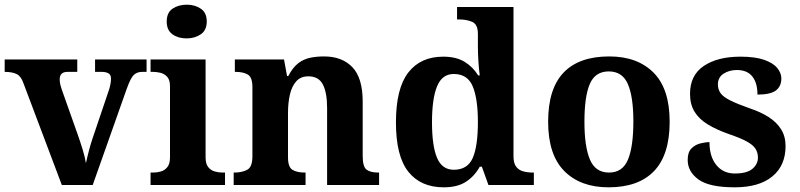

<svg xmlns="http://www.w3.org/2000/svg" viewBox="-20 -790 3415 820"><path d="M80 -435Q70 -464 51.5 -473.5Q33 -483 0 -483V-536H310V-483H268Q235 -483 235 -451Q235 -439 238 -427Q241 -415 244 -407L311 -218Q322 -187 332.5 -153Q343 -119 347 -93Q352 -117 360 -147.5Q368 -178 375 -198L443 -399Q448 -413 451 -427Q454 -441 454 -454Q454 -471 443 -477Q432 -483 415 -483H386V-536H606V-483H586Q566 -483 552 -470.5Q538 -458 521 -410L376 0H244Z M623 0V-53H635Q650 -53 666.5 -57.5Q683 -62 694.5 -76Q706 -90 706 -118V-422Q706 -449 694 -462Q682 -475 665.5 -479Q649 -483 635 -483H623V-536H858V-118Q858 -90 869.5 -76Q881 -62 898 -57.5Q915 -53 929 -53H941V0ZM777 -626Q741 -626 716.5 -643.5Q692 -661 692 -698Q692 -736 717 -753Q742 -770 778 -770Q812 -770 837.5 -753Q863 -736 863 -698Q863 -661 837.5 -643.5Q812 -626 777 -626Z M978 0V-53H980Q1014 -53 1036 -65Q1058 -77 1058 -122V-418Q1058 -460 1038.5 -471.5Q1019 -483 986 -483H983V-536H1193L1206 -465H1211Q1231 -503 1254.5 -520.5Q1278 -538 1305.5 -543.5Q1333 -549 1364 -549Q1441 -549 1485 -503Q1529 -457 1529 -356V-124Q1529 -78 1545.5 -65.5Q1562 -53 1596 -53H1599V0H1377V-329Q1377 -394 1359 -429Q1341 -464 1297 -464Q1264 -464 1245 -442.5Q1226 -421 1218 -385.5Q1210 -350 1210 -309V-118Q1210 -76 1229.5 -64.5Q1249 -53 1282 -53H1285V0Z M1875 10Q1777 10 1724 -56.5Q1671 -123 1671 -267Q1671 -412 1723.5 -480Q1776 -548 1873 -548Q1929 -548 1965 -525.5Q2001 -503 2022 -468H2029Q2025 -496 2023 -531Q2021 -566 2021 -590V-645Q2021 -686 1997 -696.5Q1973 -707 1940 -707H1932V-760H2173V-123Q2173 -93 2184.5 -78Q2196 -63 2215 -58Q2234 -53 2256 -53H2260V0H2066L2038 -78H2029Q2007 -38 1970.5 -14Q1934 10 1875 10ZM1918 -65Q1977 -65 1999 -115.5Q2021 -166 2021 -269Q2021 -368 1999 -421Q1977 -474 1918 -474Q1868 -474 1846.5 -421Q1825 -368 1825 -268Q1825 -167 1846.5 -116Q1868 -65 1918 -65Z M2579 10Q2459 10 2390 -59.5Q2321 -129 2321 -270Q2321 -411 2387 -480Q2453 -549 2582 -549Q2702 -549 2771 -480Q2840 -411 2840 -270Q2840 -129 2773.5 -59.5Q2707 10 2579 10ZM2581 -53Q2639 -53 2662 -108.5Q2685 -164 2685 -271Q2685 -377 2661.5 -431Q2638 -485 2580 -485Q2522 -485 2499 -431.5Q2476 -378 2476 -270Q2476 -164 2499.5 -108.5Q2523 -53 2581 -53Z M3118 10Q3009 10 2963 -23.5Q2917 -57 2917 -107Q2917 -140 2933 -156Q2949 -172 2971 -177.5Q2993 -183 3010 -183Q3010 -121 3039.5 -85Q3069 -49 3118 -49Q3170 -49 3193.5 -69Q3217 -89 3217 -117Q3217 -139 3206 -155.5Q3195 -172 3168 -186.5Q3141 -201 3094 -217Q3040 -236 3003 -258.5Q2966 -281 2946.5 -312.5Q2927 -344 2927 -389Q2927 -469 2986 -508.5Q3045 -548 3142 -548Q3205 -548 3243.5 -534.5Q3282 -521 3299.5 -499.5Q3317 -478 3317 -455Q3317 -421 3293.5 -403.5Q3270 -386 3215 -386Q3215 -436 3193 -463.5Q3171 -491 3127 -491Q3095 -491 3070.5 -475.5Q3046 -460 3046 -429Q3046 -408 3057.5 -392Q3069 -376 3099 -361Q3129 -346 3183 -327Q3228 -312 3262 -290.5Q3296 -269 3315.5 -238.5Q3335 -208 3335 -166Q3335 -83 3278.5 -36.5Q3222 10 3118 10Z"/></svg>

Font: Noto Serif Vithkuqi
Style: Bold
Weight: 700
Version: Version 1.005